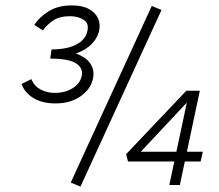

<svg xmlns="http://www.w3.org/2000/svg" viewBox="-20 -685 810 711"><path d="M194 -477 196 -495Q247 -495 277.5 -480Q308 -465 319.5 -441Q331 -417 323 -389Q314 -353 277 -327.5Q240 -302 185 -302Q136 -302 103.5 -322Q71 -342 60 -374L96 -392Q106 -367 129.5 -354Q153 -341 184 -341Q220 -341 247.5 -357.5Q275 -374 282 -401Q290 -431 263 -449.5Q236 -468 166 -468L171 -502Q227 -502 261.5 -519.5Q296 -537 303 -568Q311 -598 290 -611.5Q269 -625 239 -625Q200 -625 176 -608.5Q152 -592 139 -572L107 -593Q127 -623 161.5 -644Q196 -665 246 -665Q285 -665 309.5 -651.5Q334 -638 343.5 -616Q353 -594 346 -567Q339 -541 318 -520.5Q297 -500 265.5 -488.5Q234 -477 194 -477ZM278 6 242 -9 542 -663 578 -648ZM447 -114 670 -349H720L646 0H607L678 -334H699L490 -111L470 -123H731L723 -87H454Z"/></svg>

Font: Ysabeau Office Light
Style: Italic
Weight: 300
Italic angle: -12°
Designer: Christian Thalmann (Catharsis Fonts)
Version: Version 2.001;gftools[0.9.30]; featfreeze: tnum,lnum,ss02